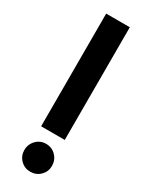

<svg xmlns="http://www.w3.org/2000/svg" viewBox="-192 -735 607 788"><g transform="rotate(30 111.5 -341.0)"><path d="M57 -166V-700H169V-166ZM111 18Q84 18 65 -1Q46 -20 46 -47Q46 -75 65 -94.5Q84 -114 111 -114Q139 -114 158 -94.5Q177 -75 177 -47Q177 -20 158 -1Q139 18 111 18Z"/></g></svg>

Font: Stick No Bills ExtraLight
Style: Bold
Weight: 700
Version: Version 2.000